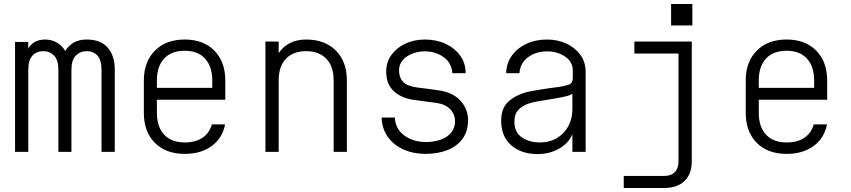

<svg xmlns="http://www.w3.org/2000/svg" viewBox="-20 -757 4240 957"><path d="M55 0V-548H121V-514Q131 -535 153 -547.5Q175 -560 204 -560Q238 -560 264 -544.5Q290 -529 305 -503Q319 -527 345.5 -543.5Q372 -560 412 -560Q482 -560 517 -519.5Q552 -479 552 -411V0H486V-409Q486 -458 465.5 -480Q445 -502 412 -502Q380 -502 358 -480Q336 -458 336 -409V0H271V-409Q271 -458 249.5 -480Q228 -502 196 -502Q163 -502 142 -480Q121 -458 121 -409V0Z M901 10Q806 10 751.5 -45.5Q697 -101 697 -194V-356Q697 -449 752 -504.5Q807 -560 901 -560Q994 -560 1048.5 -504.5Q1103 -449 1103 -356V-260H762V-194Q762 -125 798 -86Q834 -47 901 -47Q955 -47 989.5 -70.5Q1024 -94 1036 -137H1102Q1089 -69 1035.5 -29.5Q982 10 901 10ZM762 -319H1038V-356Q1038 -425 1002.5 -464.5Q967 -504 901 -504Q834 -504 798 -465Q762 -426 762 -356Z M1303 0V-550H1369V-492Q1390 -524 1424.5 -542Q1459 -560 1506 -560Q1599 -560 1654 -505Q1709 -450 1709 -356V0H1643V-356Q1643 -426 1606.5 -464Q1570 -502 1506 -502Q1441 -502 1405 -464Q1369 -426 1369 -356V0Z M2102 10Q2040 10 1991 -12Q1942 -34 1913 -75Q1884 -116 1882 -171H1948Q1951 -114 1995.5 -81.5Q2040 -49 2104 -49Q2141 -49 2174 -60Q2207 -71 2227.5 -94.5Q2248 -118 2248 -153Q2248 -187 2224 -212.5Q2200 -238 2155 -244Q2127 -248 2099.5 -251.5Q2072 -255 2044 -259Q1982 -267 1943.5 -302Q1905 -337 1905 -399Q1905 -448 1931.5 -484Q1958 -520 2001.5 -540Q2045 -560 2098 -560Q2155 -560 2201 -538.5Q2247 -517 2274 -479.5Q2301 -442 2301 -392H2235Q2231 -444 2191 -472.5Q2151 -501 2098 -501Q2046 -501 2007.5 -475Q1969 -449 1969 -406Q1969 -371 1988.5 -349.5Q2008 -328 2059 -321Q2083 -318 2111 -314.5Q2139 -311 2171 -306Q2240 -295 2276.5 -253.5Q2313 -212 2313 -158Q2313 -102 2285 -64.5Q2257 -27 2209 -8.5Q2161 10 2102 10Z M2660 11Q2578 11 2528 -33Q2478 -77 2478 -155Q2478 -218 2514 -250.5Q2550 -283 2605 -298Q2623 -302 2654.5 -307.5Q2686 -313 2718 -317.5Q2750 -322 2768 -324Q2794 -328 2814.5 -335Q2835 -342 2835 -369V-406Q2835 -449 2796.5 -475Q2758 -501 2707 -501Q2653 -501 2613 -472.5Q2573 -444 2569 -392H2503Q2504 -442 2531 -479.5Q2558 -517 2603.5 -538.5Q2649 -560 2707 -560Q2759 -560 2802.5 -540Q2846 -520 2872.5 -484Q2899 -448 2899 -399V0H2833V-88Q2814 -43 2766.5 -16Q2719 11 2660 11ZM2670 -47Q2719 -47 2756 -69Q2793 -91 2813 -128.5Q2833 -166 2833 -213V-290Q2823 -282 2794.5 -275.5Q2766 -269 2731 -263.5Q2696 -258 2664 -252.5Q2632 -247 2612 -240Q2582 -229 2563 -208.5Q2544 -188 2544 -151Q2544 -97 2581.5 -72Q2619 -47 2670 -47Z M3290 180H3089V120H3290Q3325 120 3343.5 101Q3362 82 3362 47V-490H3142V-550H3428V47Q3428 110 3392 145Q3356 180 3290 180ZM3325 -737H3431V-630H3325Z M3901 10Q3806 10 3751.5 -45.5Q3697 -101 3697 -194V-356Q3697 -449 3752 -504.5Q3807 -560 3901 -560Q3994 -560 4048.5 -504.5Q4103 -449 4103 -356V-260H3762V-194Q3762 -125 3798 -86Q3834 -47 3901 -47Q3955 -47 3989.5 -70.5Q4024 -94 4036 -137H4102Q4089 -69 4035.5 -29.5Q3982 10 3901 10ZM3762 -319H4038V-356Q4038 -425 4002.5 -464.5Q3967 -504 3901 -504Q3834 -504 3798 -465Q3762 -426 3762 -356Z"/></svg>

Font: Tiny ExtraLight
Style: Regular
Weight: 200
Monospace: yes
Designer: Philipp Nurullin, Konstantin Bulenkov
Foundry: JetBrains
Version: Version 2.251; ttfautohint (v1.8.4.7-5d5b)